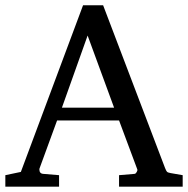

<svg xmlns="http://www.w3.org/2000/svg" viewBox="-20 -699 704 719"><path d="M664.1 0H425.8V-43L483.9 -47.9Q488.3 -48.3 491.9 -54.7Q495.6 -61 494.1 -64.9L425.8 -248H193.8L127.9 -67.9Q127.4 -66.4 127.4 -64.9Q127.4 -48.8 142.1 -47.9L201.2 -43V0H0V-43L58.1 -55.2L291 -679.2H366.2L598.1 -69.8Q602.5 -58.6 605.5 -55.7Q608.4 -52.7 619.1 -50.8L664.1 -43ZM407.2 -295.9 308.1 -565.9 211.9 -295.9Z"/></svg>

Font: Ezra SIL SR
Style: Regular
Weight: 400
Designer: Development by SIL's NRSI team. OpenType tables by Ralph Hancock ( hancock@dircon.co.uk ).
Foundry: Development by SIL's NRSI team.
Version: Version 2.51; 2007